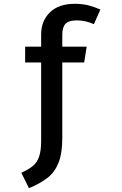

<svg xmlns="http://www.w3.org/2000/svg" viewBox="-20 -773 640 1008"><path d="M507 -723 473 -646Q429 -666 383 -666Q341 -666 324 -648Q307 -630 307 -591V-528H435L422 -445H307V-48Q307 32 287.5 81Q268 130 231 159.5Q194 189 132 215L92 134Q131 116 152.5 98.5Q174 81 185 50Q196 19 196 -33V-445H112V-528H196V-592Q196 -663 242 -708Q288 -753 372 -753Q411 -753 442 -745.5Q473 -738 507 -723Z"/></svg>

Font: Fira Mono Medium
Style: Regular
Weight: 500
Designer: Carrois Corporate & Edenspiekermann AG
Foundry: Carrois Corporate GbR & Edenspiekermann AG
Version: Version 3.206